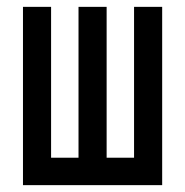

<svg xmlns="http://www.w3.org/2000/svg" viewBox="-20 -540 540 560"><path d="M47 0V-520H129V-80H209V-520H291V-80H371V-520H453V0Z"/></svg>

Font: Iosevka Term Curly Medium
Style: Regular
Weight: 500
Designer: Belleve Invis
Foundry: Belleve Invis
Version: Version 32.3.0